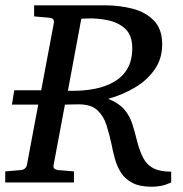

<svg xmlns="http://www.w3.org/2000/svg" viewBox="-33 -691 694 727"><path d="M542 16.1Q496.6 16.1 468.8 1.7Q440.9 -12.7 425.5 -36.6Q410.2 -60.5 402.3 -88.9Q394.5 -117.2 389.2 -145Q381.3 -182.1 370.4 -216.8Q359.4 -251.5 335.7 -273.7Q312 -295.9 265.1 -295.9Q252.4 -295.9 236.8 -295.4Q221.2 -294.9 212.9 -294.9L169.9 -65.9Q166.5 -48.8 189 -46.9L247.1 -42V0H-13.2V-42L43.9 -46.9Q64.5 -48.3 68.8 -65.9L111.8 -294.9H12.2L21 -349.1H123L170.9 -604Q172.4 -612.3 168.5 -617.7Q164.6 -623 151.9 -624L96.2 -628.9V-670.9H363.8Q419.4 -670.9 469.2 -658Q519 -645 550 -612.8Q581.1 -580.6 581.1 -522.9Q581.1 -469.2 553.2 -428.7Q525.4 -388.2 479.2 -360.4Q433.1 -332.5 377 -316.9Q418 -299.8 438 -276.1Q458 -252.4 467.8 -222.2Q477.5 -191.9 486.8 -153.8Q496.6 -116.7 510 -91.6Q523.4 -66.4 548.1 -53.7Q572.8 -41 615.2 -41V0Q594.7 9.3 576.9 12.7Q559.1 16.1 542 16.1ZM224.1 -347.2H246.1Q286.6 -347.2 325.9 -354.7Q365.2 -362.3 397.5 -380.4Q429.7 -398.4 448.7 -429.9Q467.8 -461.4 467.8 -508.8Q467.8 -557.6 441.2 -582Q414.6 -606.4 375 -614.5Q335.4 -622.6 296.9 -621.1Q293.5 -621.1 286.4 -620.6Q279.3 -620.1 274.9 -620.1Z"/></svg>

Font: Charis
Style: Italic
Weight: 400
Italic angle: -11°
Designer: Walt Agee, Miriam Martin, Annie Olsen, Victor Gaultney, Lorna Priest, Alan Ward, Bob Hallissy, Martin Hosken, Sharon Cor
Foundry: SIL Global
Version: Version 7.000